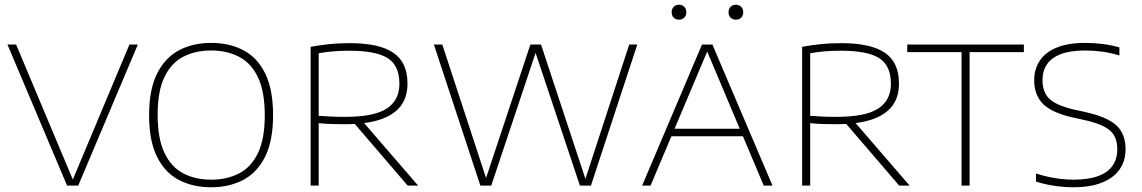

<svg xmlns="http://www.w3.org/2000/svg" viewBox="-20 -783 4816 810"><path d="M263 0 11.5 -595H48L290 -19H284.5L526 -595H561.5L310 0Z M870.5 7Q793 7 734 -24.2Q675 -55.5 642 -122.5Q609 -189.5 609 -297Q609 -405 642.5 -472.2Q676 -539.5 735 -570.8Q794 -602 870.5 -602Q948.5 -602 1007.5 -570.8Q1066.5 -539.5 1099.2 -472.2Q1132 -405 1132 -297Q1132 -189.5 1098.8 -122.5Q1065.5 -55.5 1006.5 -24.2Q947.5 7 870.5 7ZM870.5 -25Q937.5 -25 988.8 -51.5Q1040 -78 1068.5 -137.8Q1097 -197.5 1097 -296Q1097 -396.5 1068.5 -456.5Q1040 -516.5 988.8 -543.2Q937.5 -570 870.5 -570Q803.5 -570 752.8 -543.5Q702 -517 673.5 -457.5Q645 -398 645 -299Q645 -199 673.5 -138.8Q702 -78.5 752.8 -51.8Q803.5 -25 870.5 -25Z M1290.5 0V-585.5Q1325 -592 1366 -596.5Q1407 -601 1455 -601Q1579.5 -601 1639.2 -560.5Q1699 -520 1699 -431.5Q1699.5 -374 1670.5 -335.8Q1641.5 -297.5 1582.5 -278.2Q1523.5 -259 1434.5 -259Q1404 -259 1378 -259.8Q1352 -260.5 1324.5 -263.5V0ZM1700 0 1457 -283H1499.5L1744 0ZM1434.5 -290Q1558 -290 1611.5 -325Q1665 -360 1665 -429.5Q1665 -506.5 1615.5 -537.8Q1566 -569 1454.5 -569Q1413.5 -569 1383.8 -566.2Q1354 -563.5 1324.5 -558.5V-294.5Q1355.5 -292.5 1377.5 -291.2Q1399.5 -290 1434.5 -290Z M2006.5 0 1810.5 -595H1846L2034.5 -20H2026.5L2217.5 -595H2262.5L2452.5 -20H2447L2634.5 -595H2668.5L2473 0H2426.5L2235 -573.5H2244L2052.5 0Z M2689 0 2941.5 -595H2985.5L3239 0H3202L2958.5 -577.5H2968.5L2724.5 0ZM2801.5 -208 2811.5 -240H3116.5L3125.5 -208ZM3084.5 -700Q3071 -700 3062.2 -708.5Q3053.5 -717 3053.5 -731Q3053.5 -745.5 3062.2 -754.2Q3071 -763 3084.5 -763Q3098 -763 3106.8 -754.2Q3115.5 -745.5 3115.5 -731Q3115.5 -717 3106.8 -708.5Q3098 -700 3084.5 -700ZM2844.5 -700Q2831 -700 2822.2 -708.5Q2813.5 -717 2813.5 -731Q2813.5 -745.5 2822.2 -754.2Q2831 -763 2844.5 -763Q2858 -763 2866.8 -754.2Q2875.5 -745.5 2875.5 -731Q2875.5 -717 2866.8 -708.5Q2858 -700 2844.5 -700Z M3364 0V-585.5Q3398.5 -592 3439.5 -596.5Q3480.5 -601 3528.5 -601Q3653 -601 3712.8 -560.5Q3772.5 -520 3772.5 -431.5Q3773 -374 3744 -335.8Q3715 -297.5 3656 -278.2Q3597 -259 3508 -259Q3477.5 -259 3451.5 -259.8Q3425.5 -260.5 3398 -263.5V0ZM3773.5 0 3530.5 -283H3573L3817.5 0ZM3508 -290Q3631.5 -290 3685 -325Q3738.5 -360 3738.5 -429.5Q3738.5 -506.5 3689 -537.8Q3639.5 -569 3528 -569Q3487 -569 3457.2 -566.2Q3427.5 -563.5 3398 -558.5V-294.5Q3429 -292.5 3451 -291.2Q3473 -290 3508 -290Z M4036.5 0V-563H3807.5V-595H4299.5V-563H4070.5V0Z M4507 7Q4470.5 7 4429.2 1Q4388 -5 4350.5 -17V-51Q4378.5 -42 4406 -36.2Q4433.5 -30.5 4459.2 -27.8Q4485 -25 4508.5 -25Q4571 -25 4612.2 -40Q4653.5 -55 4673.5 -83.8Q4693.5 -112.5 4693.5 -154Q4693.5 -189 4679.5 -212.5Q4665.5 -236 4632.5 -251.8Q4599.5 -267.5 4542 -279.5L4519 -284.5Q4423.5 -304 4383.2 -341.8Q4343 -379.5 4343 -444.5Q4343 -491.5 4366.5 -527Q4390 -562.5 4437.8 -582.2Q4485.5 -602 4558.5 -602Q4596 -602 4633 -597.2Q4670 -592.5 4702.5 -583V-549Q4666.5 -560 4630.2 -565Q4594 -570 4558 -570Q4496.5 -570 4456.8 -555.2Q4417 -540.5 4397.5 -512.5Q4378 -484.5 4378 -445.5Q4378 -392 4410 -363.5Q4442 -335 4526 -317.5L4549 -312.5Q4615.5 -298.5 4654.8 -278Q4694 -257.5 4711.2 -227Q4728.5 -196.5 4728.5 -154.5Q4728.5 -104.5 4703.5 -68.5Q4678.5 -32.5 4629.2 -12.8Q4580 7 4507 7Z"/></svg>

Font: Encode Sans SC SemiExpanded Thin
Style: Regular
Weight: 250
Width: 6
Designer: Multiple Designers
Foundry: Impallari Type
Version: Version 3.002